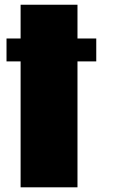

<svg xmlns="http://www.w3.org/2000/svg" viewBox="-20 -799 506 819"><path d="M310.5 0H67.9V-537.1H7.8V-634.8H67.9V-778.8H310.5V-634.8H390.6V-537.1H310.5Z"/></svg>

Font: Coda Caption ExtraBold
Style: Regular
Weight: 800
Designer: vernon adams
Foundry: vernon adams
Version: Version 1.002